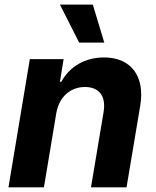

<svg xmlns="http://www.w3.org/2000/svg" viewBox="-20 -797 662 817"><path d="M219.5 -315.3C231.5 -385.7 280.2 -426.8 341.6 -426.8C402.7 -426.8 431.8 -387.1 420.8 -320.3L367.2 0H518.5L576.7 -347.3C598 -474.8 535.9 -552.6 422.6 -552.6C341.3 -552.6 275.6 -513.1 241.1 -449.2H235.1L250.7 -545.5H106.9L16 0H166.9ZM235.1 -777.3 316.8 -615.8H423.7L375 -777.3Z"/></svg>

Font: Margiela Sans
Style: Bold Italic
Weight: 700
Italic angle: -9.39999°
Designer: Stefan Endress, Andreas Faust
Version: Version 1.100;FEAKit 1.0